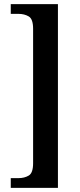

<svg xmlns="http://www.w3.org/2000/svg" viewBox="-20 -780 386 928"><path d="M32 128V81H69Q98 81 119 68.5Q140 56 140 9V-641Q140 -688 119 -700.5Q98 -713 69 -713H32V-760H260V128Z"/></svg>

Font: Noto Serif Thai Condensed SemiBold
Style: Regular
Weight: 600
Width: 3
Designer: Monotype Design Team
Foundry: Monotype Imaging Inc.
Version: Version 2.002; ttfautohint (v1.8.4.7-5d5b)